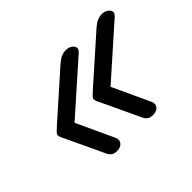

<svg xmlns="http://www.w3.org/2000/svg" viewBox="-109 -722 943 943"><g transform="rotate(-45 362.5 -250.5)"><path d="M244 14Q229 14 218 8Q207 2 199 -14L105 -214Q98 -227 95.5 -234.5Q93 -242 93 -246Q93 -254 102 -263Q111 -272 130 -289L354 -488Q372 -503 386.5 -509Q401 -515 416 -515Q435 -515 448 -506.5Q461 -498 464 -486Q467 -474 453 -461L195 -232L284 -40Q295 -18 283 -2Q271 14 244 14ZM494 14Q479 14 468 8Q457 2 449 -14L355 -214Q348 -227 345.5 -234.5Q343 -242 343 -246Q343 -254 352 -263Q361 -272 380 -289L604 -488Q622 -503 636.5 -509Q651 -515 666 -515Q685 -515 698 -506.5Q711 -498 714 -486Q717 -474 703 -461L445 -232L534 -40Q545 -18 533 -2Q521 14 494 14Z"/></g></svg>

Font: Playwrite AU TAS
Style: Regular
Weight: 400
Designer: Veronika Burian, José Scaglione
Foundry: TypeTogether
Version: Version 1.002